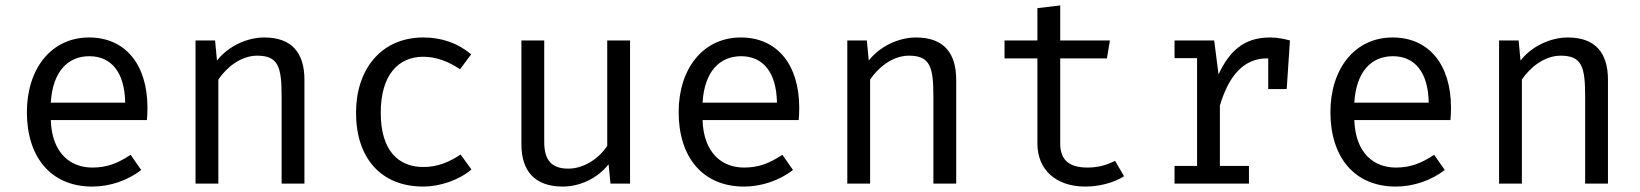

<svg xmlns="http://www.w3.org/2000/svg" viewBox="-20 -676 6040 707"><path d="M167 -234H521C522 -245 523 -261 523 -279C523 -439 441 -538 308 -538C168 -538 79 -422 79 -263C79 -99 166 11 320 11C385 11 451 -12 500 -50L461 -106C414 -75 374 -59 320 -59C239 -59 171 -112 167 -234ZM309 -469C389 -469 439 -411 441 -298H167C174 -414 231 -469 309 -469Z M700 0H784V-383C812 -425 865 -471 927 -471C1006 -471 1017 -428 1017 -320V0H1101V-382C1101 -480 1056 -538 953 -538C891 -538 821 -507 779 -453L772 -527H700Z M1539 -61C1448 -61 1382 -120 1382 -261C1382 -400 1447 -467 1538 -467C1585 -467 1629 -451 1674 -421L1715 -476C1666 -517 1607 -538 1539 -538C1382 -538 1291 -419 1291 -261C1291 -96 1381 11 1539 11C1600 11 1671 -13 1716 -52L1676 -107C1636 -80 1592 -61 1539 -61Z M1984 -527H1900V-144C1900 -46 1950 11 2052 11C2114 11 2179 -18 2221 -71L2228 0H2300V-527H2216V-139C2187 -94 2131 -55 2073 -55C2012 -55 1984 -85 1984 -153Z M2567 -234H2921C2922 -245 2923 -261 2923 -279C2923 -439 2841 -538 2708 -538C2568 -538 2479 -422 2479 -263C2479 -99 2566 11 2720 11C2785 11 2851 -12 2900 -50L2861 -106C2814 -75 2774 -59 2720 -59C2639 -59 2571 -112 2567 -234ZM2709 -469C2789 -469 2839 -411 2841 -298H2567C2574 -414 2631 -469 2709 -469Z M3100 0H3184V-383C3212 -425 3265 -471 3327 -471C3406 -471 3417 -428 3417 -320V0H3501V-382C3501 -480 3456 -538 3353 -538C3291 -538 3221 -507 3179 -453L3172 -527H3100Z M4119 -27 4086 -84C4058 -69 4024 -59 3985 -59C3913 -59 3884 -90 3884 -148V-461H4056L4067 -527H3884V-656L3800 -646V-527H3679V-461H3800V-147C3800 -55 3864 11 3977 11C4027 11 4082 -3 4119 -27Z M4656 -538C4561 -538 4507 -488 4467 -402L4451 -527H4305V-462H4388V-65H4305V0H4579V-65H4472V-287C4506 -403 4564 -461 4645 -461H4650V-348H4718L4730 -527C4707 -533 4685 -538 4656 -538Z M4967 -234H5321C5322 -245 5323 -261 5323 -279C5323 -439 5241 -538 5108 -538C4968 -538 4879 -422 4879 -263C4879 -99 4966 11 5120 11C5185 11 5251 -12 5300 -50L5261 -106C5214 -75 5174 -59 5120 -59C5039 -59 4971 -112 4967 -234ZM5109 -469C5189 -469 5239 -411 5241 -298H4967C4974 -414 5031 -469 5109 -469Z M5500 0H5584V-383C5612 -425 5665 -471 5727 -471C5806 -471 5817 -428 5817 -320V0H5901V-382C5901 -480 5856 -538 5753 -538C5691 -538 5621 -507 5579 -453L5572 -527H5500Z"/></svg>

Font: FiraMono Nerd Font
Style: Regular
Weight: 400
Designer: Carrois Corporate & Edenspiekermann AG
Foundry: Carrois Corporate GbR & Edenspiekermann AG
Version: Version 003.206;Nerd Fonts 3.3.0